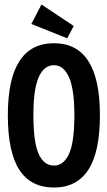

<svg xmlns="http://www.w3.org/2000/svg" viewBox="-20 -825 478 857"><path d="M221 12Q117 12 66 -67.5Q15 -147 15 -311Q15 -632 221 -632Q426 -632 426 -311Q426 -147 374.5 -67.5Q323 12 221 12ZM221 -86Q264 -86 288 -138Q312 -190 312 -312Q312 -426 288 -480Q264 -534 221 -534Q176 -534 152.5 -480Q129 -426 129 -312Q129 -190 152.5 -138Q176 -86 221 -86ZM280 -654 120 -718 165 -805 309 -709Z"/></svg>

Font: Inconsolata SemiCondensed ExtraBold
Style: Regular
Weight: 800
Width: 4
Monospace: yes
Designer: Raph Levien, Cyreal, Brenton Simpson
Foundry: Raph Levien, Cyreal, Google
Version: Version 3.100; ttfautohint (v1.8.4.7-5d5b)